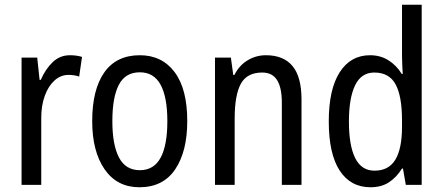

<svg xmlns="http://www.w3.org/2000/svg" viewBox="-20 -780 1869 810"><path d="M275 -547Q287 -547 300 -545.5Q313 -544 326 -540L314 -457Q294 -464 269 -464Q236 -464 210 -440.5Q184 -417 169 -376Q154 -335 154 -282V0H71V-537H137L147 -443H152Q172 -489 202.5 -518Q233 -547 275 -547Z M770 -269Q770 -141 719 -65.5Q668 10 568 10Q474 10 421.5 -65.5Q369 -141 369 -269Q369 -402 420 -474.5Q471 -547 570 -547Q663 -547 716.5 -476Q770 -405 770 -269ZM454 -269Q454 -169 482 -115.5Q510 -62 570 -62Q629 -62 657.5 -114.5Q686 -167 686 -269Q686 -370 657.5 -422.5Q629 -475 570 -475Q509 -475 481.5 -422.5Q454 -370 454 -269Z M1102 -547Q1176 -547 1214 -501.5Q1252 -456 1252 -360V0H1169V-347Q1169 -410 1149 -442Q1129 -474 1086 -474Q1022 -474 996 -426.5Q970 -379 970 -279V0H887V-537H954L964 -464H969Q989 -504 1024.5 -525.5Q1060 -547 1102 -547Z M1543 10Q1459 10 1413 -60.5Q1367 -131 1367 -268Q1367 -403 1413 -475Q1459 -547 1541 -547Q1585 -547 1619 -525.5Q1653 -504 1675 -468H1679Q1678 -487 1677 -507.5Q1676 -528 1676 -543V-760H1759V0H1692L1680 -69H1676Q1653 -32 1621 -11Q1589 10 1543 10ZM1560 -60Q1620 -60 1648 -106.5Q1676 -153 1676 -246V-272Q1676 -374 1649 -424Q1622 -474 1559 -474Q1504 -474 1478 -420Q1452 -366 1452 -267Q1452 -166 1478.5 -113Q1505 -60 1560 -60Z"/></svg>

Font: Noto Sans Myanmar Condensed
Style: Regular
Weight: 400
Width: 3
Designer: Monotype Design Team
Foundry: Monotype Imaging Inc.
Version: Version 2.107; ttfautohint (v1.8.4.7-5d5b)